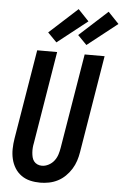

<svg xmlns="http://www.w3.org/2000/svg" viewBox="-64 -1032 696 1084"><g transform="rotate(5 284.0 -489.5)"><path d="M206 8Q176 8 148.5 1.5Q121 -5 98.5 -21Q76 -37 61.5 -60.5Q47 -84 40.5 -111.5Q34 -139 34.5 -168.5Q35 -198 40 -228L124 -735H237L151 -212Q148 -198 147 -184.5Q146 -171 147 -157.5Q148 -144 151 -131.5Q154 -119 161.5 -109Q169 -99 181 -93.5Q193 -88 207 -88Q226 -88 245 -98Q264 -108 276.5 -124.5Q289 -141 295 -160Q301 -179 304 -198L393 -735H506L415 -183Q411 -158 403 -133.5Q395 -109 381 -86.5Q367 -64 347.5 -45Q328 -26 304.5 -14Q281 -2 255.5 3Q230 8 206 8ZM398 -789 347 -841 507 -987 568 -923ZM228 -789 177 -841 337 -987 398 -923Z"/></g></svg>

Font: Iosevka SS18
Style: Bold Italic
Weight: 700
Italic angle: -9°
Monospace: yes
Designer: Belleve Invis
Foundry: Belleve Invis
Version: Version 25.1.1; ttfautohint (v1.8.4)